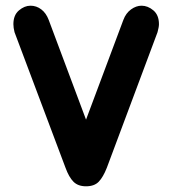

<svg xmlns="http://www.w3.org/2000/svg" viewBox="-20 -651 605 674"><path d="M282 -231 413 -581Q422 -605 440 -618Q458 -631 477 -631Q499 -631 518.5 -614.5Q538 -598 538 -566Q538 -560 536.5 -553Q535 -546 533 -538L355 -62Q342 -29 326.5 -13Q311 3 282 3Q254 3 238 -13Q222 -29 210 -62L31 -538Q29 -546 28 -553Q27 -560 27 -566Q27 -598 46.5 -614.5Q66 -631 87 -631Q108 -631 125 -618Q142 -605 151 -581Z"/></svg>

Font: Beiruti ExtraBold
Style: Regular
Weight: 800
Designer: Arlette Boutros
Foundry: Boutros
Version: Version 1.41